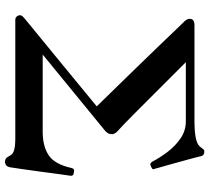

<svg xmlns="http://www.w3.org/2000/svg" viewBox="-55 -751 848 778"><g transform="rotate(90 369.0 -362.0)"><path d="M637 42Q630 42 624 39Q618 36 612 24Q605 9 587 4.5Q569 0 546 0H60Q48 0 43 -12Q38 -24 51 -34Q51 -34 56 -38.5Q61 -43 79.5 -58Q98 -73 137 -105Q176 -137 242.5 -191.5Q309 -246 411 -330Q317 -426 254.5 -490.5Q192 -555 154.5 -594Q117 -633 98 -653Q79 -673 72.5 -679.5Q66 -686 66 -686Q53 -700 57 -713Q61 -726 81 -726H471Q510 -726 537 -731Q564 -736 574 -748Q580 -756 584 -761Q588 -766 594 -766Q610 -766 613 -752Q614 -746 619.5 -725.5Q625 -705 632.5 -678Q640 -651 647 -625.5Q654 -600 659 -583Q664 -566 664 -565Q668 -558 663 -554.5Q658 -551 650 -548Q644 -546 640 -549.5Q636 -553 634 -557Q619 -586 595.5 -617Q572 -648 541 -669.5Q510 -691 471 -691H232Q308 -615 358.5 -564.5Q409 -514 439.5 -483.5Q470 -453 486 -438Q502 -423 507 -418.5Q512 -414 512 -414Q526 -401 523.5 -386Q521 -371 504 -359Q504 -359 498.5 -354.5Q493 -350 476.5 -336.5Q460 -323 427 -296Q394 -269 339 -224Q284 -179 201 -111H514Q573 -111 609.5 -135.5Q646 -160 661 -229Q664 -242 680 -237Q694 -236 692 -223Q689 -205 684.5 -169.5Q680 -134 674.5 -94.5Q669 -55 664.5 -23Q660 9 658 20Q656 33 649 37.5Q642 42 637 42Z"/></g></svg>

Font: Zen Antique Soft
Style: Regular
Weight: 400
Designer: Yoshimichi Ohira
Foundry: Positype
Version: Version 1.001